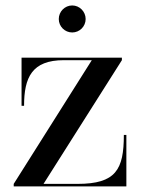

<svg xmlns="http://www.w3.org/2000/svg" viewBox="-20 -666 505 686"><path d="M190 -598C190 -571.5 211.5 -550 238 -550C264.5 -550 286 -571.5 286 -598C286 -624.5 264.5 -646.5 238 -646.5C211.5 -646.5 190 -624.5 190 -598ZM208 -451H308L29 -9V0H431.5V-184H422.5C422.5 -60 394 -9 257 -9H135.5L415.5 -451V-460H57V-288H66C66 -389 94 -451 208 -451Z"/></svg>

Font: Bodoni* 24
Style: Regular
Weight: 400
Version: Version 2.3